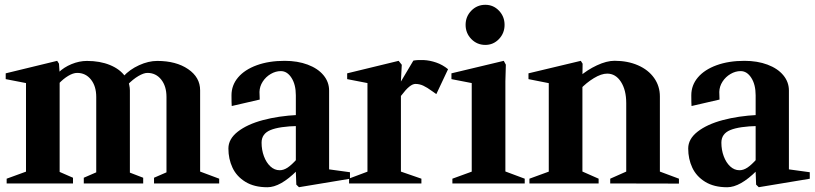

<svg xmlns="http://www.w3.org/2000/svg" viewBox="-20 -772 3428 808"><path d="M8 -20 97.4 -52.6 89.4 -41.6V-430.6L97.8 -420.8L4 -439V-463.4L220.6 -516L228.2 -504L231 -462.8L226.4 -467Q248.6 -488.8 281.1 -502.2Q313.6 -515.6 346 -515.6Q400.8 -515.6 442.7 -498.4Q484.6 -481.2 506.4 -450.8L499 -450.4Q525.8 -479.6 565.3 -497.6Q604.8 -515.6 641.6 -515.6Q721.2 -515.6 771.7 -481.1Q822.2 -446.6 822.2 -392V-41.6L814.2 -53L902.4 -20V0H628.2V-24L688.6 -50.2L680.6 -39.2V-364Q680.6 -409.4 658.3 -437.3Q636 -465.2 600.4 -465.2Q584.8 -465.2 562.1 -451.8Q539.4 -438.4 517 -415.2L521.2 -426Q522.8 -421.2 524 -414Q526.6 -402.4 526.6 -392V-37.6L518.6 -48.6L582.6 -24V0H332.6V-24L393 -50.2L385 -39.2V-364Q385 -409.4 362.7 -437.3Q340.4 -465.2 304.8 -465.2Q287.8 -465.2 266.9 -452.6Q246 -440 227 -419.6L231 -431V-41L223 -52L287.2 -24V0H8Z M941.2 -147Q941.2 -187.2 980.9 -218.1Q1020.6 -249 1086.6 -266.6Q1152.6 -284.2 1232.6 -288.2L1225 -279.8V-371Q1225 -415.8 1206.8 -444.3Q1188.6 -472.8 1161.8 -472.8Q1140 -472.8 1119.3 -460.7Q1098.6 -448.6 1085.6 -428.5Q1072.6 -408.4 1072 -385Q1072.4 -366.4 1073 -353L955.2 -325.8Q954.2 -336.6 954.2 -371Q954.2 -413.4 982 -446.2Q1009.8 -479 1060.7 -497.5Q1111.6 -516 1178 -516Q1232.2 -516 1274.9 -500Q1317.6 -484 1341.3 -455.5Q1365 -427 1365 -391V-51.2L1356.6 -60.4L1452.8 -47.2V-19.8L1238.2 15.8L1227 5L1224.6 -58L1229.6 -53.8Q1159.8 16 1105.2 16Q1049.8 16 1012.7 -6.8Q975.6 -29.6 958.4 -66.4Q941.2 -103.2 941.2 -147ZM1230.2 -103.4 1225 -89.4V-255.6L1234.6 -241.8Q1156 -240.2 1118.4 -224.7Q1080.8 -209.2 1080.8 -171.6Q1080.8 -141.2 1090.7 -114.5Q1100.6 -87.8 1117.9 -71.7Q1135.2 -55.6 1157.2 -55.6Q1173.6 -55.6 1190.4 -66.7Q1207.2 -77.8 1230.2 -103.4Z M1449 -20.6 1534.4 -52.6 1526.4 -41.6V-430.6L1534.8 -420.8L1441 -439V-463.4L1657.6 -516L1670.8 -499.4L1666.6 -418.6L1661.8 -419.8L1719.6 -517Q1738 -520.4 1763.5 -519.2Q1789 -518 1815.8 -508.8Q1842.6 -499.6 1865.6 -480.8L1816.2 -376L1799.8 -387.6Q1776.8 -404.4 1761 -411.6Q1745.2 -418.8 1728.4 -418.8Q1716.6 -418.8 1702.2 -407.1Q1687.8 -395.4 1669 -370.4Q1662.6 -363.8 1653.8 -353.2L1667.2 -375.4V-41.6L1659.2 -52.6L1753.4 -20V0H1449Z M1883.8 -20 1973.2 -52.6 1965.2 -29.6V-442.6L1973.6 -420.8L1879.8 -439V-463.4L2100 -516L2108.8 -499.8L2106.8 -429.8V-30L2098.8 -53.4L2188.2 -20V0H1883.8ZM1939.4 -667.4Q1939.4 -702.4 1963.5 -727.1Q1987.6 -751.8 2022.5 -751.8Q2056.2 -751.8 2079.8 -727.1Q2103.4 -702.4 2103.4 -667.4Q2103.4 -632.4 2079.8 -607.7Q2056.2 -583 2022.5 -583Q1987.6 -583 1963.5 -607.7Q1939.4 -632.4 1939.4 -667.4Z M2208 -20 2302.2 -54.4 2289.4 -37.4V-434.2L2308 -418.4L2204 -439V-463.4L2424.2 -516L2431.8 -504L2431 -445.4L2418.4 -449.4Q2450.8 -477.8 2491.9 -497Q2533 -516.2 2566.2 -516.2Q2621.4 -516.2 2664.9 -497.2Q2708.4 -478.2 2732.7 -443.9Q2757 -409.6 2757 -366V-36.8L2747.2 -53.6L2837.2 -20V0.6L2548 0V-20L2630 -56.4L2615.4 -35V-338Q2615.4 -393.2 2593.1 -427.7Q2570.8 -462.2 2535.2 -462.2Q2510.6 -462.2 2479.1 -443.1Q2447.6 -424 2420.2 -395L2431 -422.6V-35L2418.2 -55.8L2499.2 -20V0H2208Z M2876.2 -147Q2876.2 -187.2 2915.9 -218.1Q2955.6 -249 3021.6 -266.6Q3087.6 -284.2 3167.6 -288.2L3160 -279.8V-371Q3160 -415.8 3141.8 -444.3Q3123.6 -472.8 3096.8 -472.8Q3075 -472.8 3054.3 -460.7Q3033.6 -448.6 3020.6 -428.5Q3007.6 -408.4 3007 -385Q3007.4 -366.4 3008 -353L2890.2 -325.8Q2889.2 -336.6 2889.2 -371Q2889.2 -413.4 2917 -446.2Q2944.8 -479 2995.7 -497.5Q3046.6 -516 3113 -516Q3167.2 -516 3209.9 -500Q3252.6 -484 3276.3 -455.5Q3300 -427 3300 -391V-51.2L3291.6 -60.4L3387.8 -47.2V-19.8L3173.2 15.8L3162 5L3159.6 -58L3164.6 -53.8Q3094.8 16 3040.2 16Q2984.8 16 2947.7 -6.8Q2910.6 -29.6 2893.4 -66.4Q2876.2 -103.2 2876.2 -147ZM3165.2 -103.4 3160 -89.4V-255.6L3169.6 -241.8Q3091 -240.2 3053.4 -224.7Q3015.8 -209.2 3015.8 -171.6Q3015.8 -141.2 3025.7 -114.5Q3035.6 -87.8 3052.9 -71.7Q3070.2 -55.6 3092.2 -55.6Q3108.6 -55.6 3125.4 -66.7Q3142.2 -77.8 3165.2 -103.4Z"/></svg>

Font: Wittgenstein
Style: Regular
Weight: 400
Designer: Jörg Drees
Foundry: Jörg Drees
Version: Version 1.003;Glyphs 3.1.2 (3151)